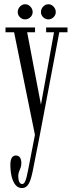

<svg xmlns="http://www.w3.org/2000/svg" viewBox="-20 -656 346 926"><path d="M85.5 251Q67 251 54.8 236Q42.5 221 36.2 195.5Q30 170 30 137.5Q30 116.5 36.8 105.2Q43.5 94 56.5 94Q70.5 94 76.8 104.5Q83 115 83 131Q83 143.5 79.2 153.2Q75.5 163 71.8 172.2Q68 181.5 68 193.5Q68 210 72.8 220.8Q77.5 231.5 87 231.5Q94.5 231.5 99.5 222.2Q104.5 213 108.2 198.2Q112 183.5 115 167L148.5 -5.5L48 -500.5H6.5V-523.5H149V-500.5H111L177.5 -151L240.5 -500.5H202.5V-523.5H305.5V-500.5H266L170.5 3.5L137 173Q132.5 195.5 126.2 213.2Q120 231 110.2 241Q100.5 251 85.5 251ZM213.5 -562.5Q199 -562.5 188.2 -573Q177.5 -583.5 177.5 -597.5Q177.5 -613 188.2 -624.2Q199 -635.5 213.5 -635.5Q227.5 -635.5 238.2 -624.2Q249 -613 249 -597.5Q249 -583.5 238.2 -573Q227.5 -562.5 213.5 -562.5ZM101 -562.5Q87 -562.5 76.2 -573Q65.5 -583.5 65.5 -597.5Q65.5 -613 76.2 -624.2Q87 -635.5 101 -635.5Q115.5 -635.5 126.5 -624.2Q137.5 -613 137.5 -597.5Q137.5 -583.5 126.5 -573Q115.5 -562.5 101 -562.5Z"/></svg>

Font: Imbue 48pt Light
Style: Regular
Weight: 300
Designer: Tyler Finck
Foundry: Etcetera Type Company
Version: Version 1.102